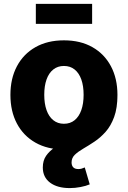

<svg xmlns="http://www.w3.org/2000/svg" viewBox="-20 -753 653 981"><path d="M306.6 10.7Q222.7 10.7 161.1 -24.2Q99.6 -59.1 66.4 -121.8Q33.2 -184.6 33.2 -268.1Q33.2 -351.6 66.4 -414.3Q99.6 -477.1 161.1 -512Q222.7 -546.9 306.6 -546.9Q391.1 -546.9 452.4 -512Q513.7 -477.1 546.9 -414.3Q580.1 -351.6 580.1 -268.1Q580.1 -184.6 546.9 -121.8Q513.7 -59.1 452.4 -24.2Q391.1 10.7 306.6 10.7ZM306.6 -120.6Q338.9 -120.6 361.3 -138.9Q383.8 -157.2 395.5 -190.4Q407.2 -223.6 407.2 -268.6Q407.2 -314 395.5 -346.9Q383.8 -379.9 361.3 -397.9Q338.9 -416 306.6 -416Q274.9 -416 252.2 -397.9Q229.5 -379.9 217.8 -346.9Q206.1 -314 206.1 -268.6Q206.1 -223.6 217.8 -190.4Q229.5 -157.2 252.2 -138.9Q274.9 -120.6 306.6 -120.6ZM336.4 208Q272.9 208 235.8 180.2Q198.7 152.3 198.7 102.5Q198.7 67.4 215.6 43Q232.4 18.6 260.5 0Q288.6 -18.6 322.3 -35.4Q356 -52.2 389.2 -71.5Q422.4 -90.8 450.4 -116.7Q478.5 -142.6 495.6 -179.2Q512.7 -215.8 512.7 -268.1H580.1Q580.1 -201.2 563.2 -155.3Q546.4 -109.4 519.5 -79.3Q492.7 -49.3 462.6 -29.3Q432.6 -9.3 406 6.1Q379.4 21.5 362.5 37.6Q345.7 53.7 345.7 76.7Q345.7 92.8 354.2 101.8Q362.8 110.8 380.4 110.8Q389.2 110.8 397 108.6Q404.8 106.4 413.1 102.5L438.5 189Q419.4 197.3 391.6 202.6Q363.8 208 336.4 208ZM450.7 -733.4V-630.9H163.1V-733.4Z"/></svg>

Font: Inter 18pt ExtraBold
Style: Regular
Weight: 800
Designer: Rasmus Andersson
Foundry: rsms
Version: Version 4.001;git-66647c0bb